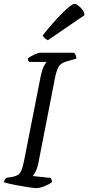

<svg xmlns="http://www.w3.org/2000/svg" viewBox="-28 -978 459 998"><path d="M159 0Q152 0 135.5 -2.5Q119 -5 97.5 -8.5Q76 -12 54.5 -16Q33 -20 16.5 -24Q0 -28 -8 -31Q-6 -39 -2 -45.5Q2 -52 6 -54L34 -58Q54 -62 65.5 -69Q77 -76 84.5 -95.5Q92 -115 99 -152L183 -579Q192 -621 201.5 -637Q211 -653 214 -656H124Q121 -659 119 -663Q117 -667 116 -674Q123 -680 136 -687Q149 -694 162 -699Q175 -704 180 -704H357Q361 -700 365 -692Q369 -684 369 -673L322 -660Q290 -652 278 -633Q266 -614 258 -574L171 -128Q166 -104 157.5 -87Q149 -70 142 -63L236 -53Q238 -50 240 -44Q242 -38 242 -31Q226 -19 201.5 -9.5Q177 0 159 0ZM221 -769Q213 -772 204.5 -780Q196 -788 194 -794Q232 -842 266 -879Q300 -916 325 -937Q350 -958 359 -958Q367 -958 379 -949Q391 -940 401 -926.5Q411 -913 411 -899Z"/></svg>

Font: Texturina Medium 12pt Light
Style: Italic
Weight: 300
Italic angle: -11°
Version: Version 1.002